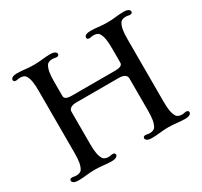

<svg xmlns="http://www.w3.org/2000/svg" viewBox="-152 -953 1222 1159"><g transform="rotate(-30 458.5 -373.0)"><path d="M43.9 -22.5C43.9 -12.2 53.7 0 86.9 0C106 0 128.9 -2 140.6 -3.4C155.8 -5.9 185.5 -7.3 202.1 -7.3C218.8 -7.3 248.5 -5.9 263.7 -3.4C275.4 -2 298.3 0 317.4 0C350.6 0 360.4 -12.2 360.4 -22.5C360.4 -30.3 354.5 -35.6 344.2 -35.6C337.9 -35.6 334 -34.7 329.6 -33.7C325.7 -32.7 320.8 -32.2 313 -32.2C296.9 -32.2 281.7 -37.6 274.9 -49.8C261.7 -72.8 256.3 -101.6 256.3 -156.7V-381.3C256.3 -399.4 272.5 -414.6 310.1 -414.6H606C643.1 -414.6 659.7 -399.4 659.7 -381.3V-156.7C659.7 -101.6 654.3 -72.8 641.1 -49.8C634.3 -37.6 619.1 -32.2 603 -32.2C595.2 -32.2 590.3 -32.7 586.4 -33.7C582 -34.7 578.1 -35.6 571.8 -35.6C561.5 -35.6 555.7 -30.3 555.7 -22.5C555.7 -12.2 565.4 0 598.6 0C617.7 0 640.6 -2 652.3 -3.4C667.5 -5.9 697.3 -7.3 713.9 -7.3C730.5 -7.3 760.3 -5.9 775.4 -3.4C787.1 -2 810.1 0 829.1 0C862.3 0 872.1 -12.2 872.1 -22.5C872.1 -30.3 866.2 -35.6 856 -35.6C849.6 -35.6 845.7 -34.7 841.3 -33.7C837.4 -32.7 832.5 -32.2 824.7 -32.2C808.6 -32.2 793.5 -37.6 786.6 -49.8C773.4 -72.8 768.1 -101.6 768.1 -156.7V-589.4C768.1 -644.5 773.4 -673.3 786.6 -696.3C793.5 -708.5 808.6 -713.9 824.7 -713.9C832.5 -713.9 837.4 -713.4 841.3 -712.4C845.7 -711.4 849.6 -710.4 856 -710.4C866.2 -710.4 872.1 -715.8 872.1 -723.6C872.1 -733.9 862.3 -746.1 829.1 -746.1C810.1 -746.1 787.1 -744.1 775.4 -742.7C760.3 -740.2 730.5 -738.8 713.9 -738.8C697.3 -738.8 667.5 -740.2 652.3 -742.7C640.6 -744.1 617.7 -746.1 598.6 -746.1C565.4 -746.1 555.7 -733.9 555.7 -723.6C555.7 -715.8 561.5 -710.4 571.8 -710.4C578.1 -710.4 582 -711.4 586.4 -712.4C590.3 -713.4 595.2 -713.9 603 -713.9C619.1 -713.9 634.3 -708.5 641.1 -696.3C654.3 -673.3 659.7 -644.5 659.7 -589.4V-490.7C659.7 -473.6 647.5 -463.4 606 -463.4H310.1C268.1 -463.4 256.3 -473.6 256.3 -490.7V-589.4C256.3 -644.5 261.7 -673.3 274.9 -696.3C281.7 -708.5 296.9 -713.9 313 -713.9C320.8 -713.9 325.7 -713.4 329.6 -712.4C334 -711.4 337.9 -710.4 344.2 -710.4C354.5 -710.4 360.4 -715.8 360.4 -723.6C360.4 -733.9 350.6 -746.1 317.4 -746.1C298.3 -746.1 275.4 -744.1 263.7 -742.7C248.5 -740.2 218.8 -738.8 202.1 -738.8C185.5 -738.8 155.8 -740.2 140.6 -742.7C128.9 -744.1 106 -746.1 86.9 -746.1C53.7 -746.1 43.9 -733.9 43.9 -723.6C43.9 -715.8 49.8 -710.4 60.1 -710.4C66.4 -710.4 70.3 -711.4 74.7 -712.4C78.6 -713.4 83.5 -713.9 91.3 -713.9C107.4 -713.9 122.6 -708.5 129.4 -696.3C142.6 -673.3 147.9 -644.5 147.9 -589.4V-156.7C147.9 -101.6 142.6 -72.8 129.4 -49.8C122.6 -37.6 107.4 -32.2 91.3 -32.2C83.5 -32.2 78.6 -32.7 74.7 -33.7C70.3 -34.7 66.4 -35.6 60.1 -35.6C49.8 -35.6 43.9 -30.3 43.9 -22.5Z"/></g></svg>

Font: Stoke
Style: Light
Weight: 300
Designer: Nicole Fally
Foundry: Nicole Fally
Version: Version 1.001